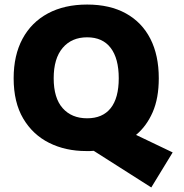

<svg xmlns="http://www.w3.org/2000/svg" viewBox="-20 -660 809 844"><path d="M645 164 392 3Q384 4 376 4Q368 4 359 4Q268 4 196 -32Q124 -68 82 -139Q40 -210 40 -316Q40 -417 79 -489.5Q118 -562 190.5 -601Q263 -640 363 -640Q463 -640 533.5 -601Q604 -562 641 -489.5Q678 -417 678 -316Q678 -228 651 -166.5Q624 -105 578 -67L739 10ZM363 -140Q431 -140 466.5 -184.5Q502 -229 502 -316Q502 -403 466.5 -449.5Q431 -496 363 -496Q295 -496 255.5 -449.5Q216 -403 216 -316Q216 -229 255.5 -184.5Q295 -140 363 -140Z"/></svg>

Font: Braah One
Style: Regular
Weight: 400
Designer: Ashish Kumar
Foundry: Ashish Kumar
Version: Version 1.001; ttfautohint (v1.8.4.7-5d5b);gftools[0.9.29]